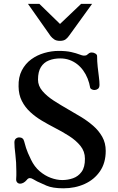

<svg xmlns="http://www.w3.org/2000/svg" viewBox="-20 -975 618 1009"><path d="M313.5 14.6Q256.3 14.6 224.1 0.5Q191.9 -13.7 175.3 -21.5Q161.6 -28.8 153.1 -33.9Q144.5 -39.1 136.7 -39.1Q132.8 -39.1 128.7 -36.9Q124.5 -34.7 121.1 -29.8Q111.8 -19 102.8 -14.4Q93.8 -9.8 85.9 -9.8Q76.2 -9.8 70.3 -16.4Q64.5 -22.9 64.9 -33.2Q65.9 -43.9 65.9 -53.2Q65.9 -62.5 65.9 -74.2Q65.9 -122.1 60.8 -163.1Q55.7 -204.1 55.7 -226.1Q55.7 -240.2 63.5 -246.6Q71.3 -252.9 80.6 -252.9Q102.1 -252.9 106.9 -232.4Q109.9 -220.2 116.9 -197.5Q124 -174.8 143.1 -135.7Q160.6 -99.1 188.2 -75.4Q215.8 -51.8 247.1 -40.3Q278.3 -28.8 307.1 -28.8Q336.4 -28.8 363.8 -38.3Q391.1 -47.9 408.9 -72.3Q426.8 -96.7 426.3 -141.1Q426.3 -179.2 402.8 -208.3Q379.4 -237.3 342.5 -260.7Q305.7 -284.2 266.1 -304.2Q232.9 -321.3 199.7 -341.1Q166.5 -360.8 139.2 -386Q111.8 -411.1 95 -444.1Q78.1 -477.1 77.6 -520.5Q76.2 -569.3 94.7 -605Q113.3 -640.6 144 -663.1Q174.8 -685.5 212.6 -696.5Q250.5 -707.5 288.1 -707.5Q328.1 -707.5 354.5 -701.4Q380.9 -695.3 397 -689Q413.1 -682.6 420.9 -682.6Q433.1 -682.6 437.5 -687Q441.9 -691.4 448.7 -695.8Q454.1 -699.2 461.9 -699.2Q472.2 -699.2 481.2 -693.6Q490.2 -688 490.2 -680.7Q490.2 -651.9 493.4 -623.3Q496.6 -594.7 499.8 -570.3Q502.9 -545.9 502.9 -529.3Q502.9 -514.2 494.6 -508.1Q486.3 -502 476.6 -502Q468.8 -502 462.2 -505.4Q455.6 -508.8 454.1 -513.2Q449.7 -539.1 440.4 -562.3Q431.2 -585.4 417.2 -604.7Q403.3 -624 385 -638.2Q366.7 -652.3 344.5 -660.2Q322.3 -668 296.4 -668Q263.7 -668 237.1 -657.5Q210.4 -647 195.1 -622.6Q179.7 -598.1 179.7 -556.6Q179.7 -523.9 203.1 -496.6Q226.6 -469.2 262.9 -445.8Q299.3 -422.4 337.9 -400.4Q370.6 -381.8 405.3 -360.8Q439.9 -339.8 469.5 -314.2Q499 -288.6 517.3 -256.1Q535.6 -223.6 535.6 -182.1Q535.6 -119.1 505.6 -75.2Q475.6 -31.2 425 -8.3Q374.5 14.6 313.5 14.6ZM295.4 -760.3Q276.4 -760.3 265.4 -767.6Q254.4 -774.9 246.1 -785.2L127 -954.6H187L295.4 -849.1L406.2 -954.6H463.9L344.7 -789.6Q336.4 -777.3 325.7 -768.8Q314.9 -760.3 295.4 -760.3Z"/></svg>

Font: Gelasio Medium
Style: Regular
Weight: 500
Designer: Eben Sorkin
Foundry: Eben Sorkin
Version: Version 1.008